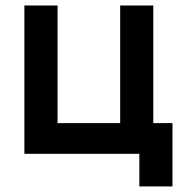

<svg xmlns="http://www.w3.org/2000/svg" viewBox="-20 -560 658 699"><path d="M607.9 118.7H487.3V0H68.8V-540H189.5V-111.8H417.5V-540H538.1V-111.8H607.9Z"/></svg>

Font: Vela Sans Bd
Style: Bold
Weight: 700
Designer: Principal design: Mikhail Sharanda - project Manrope.
Design modification: Ravid Balaliev
Foundry: Mikhail Sharanda
Version: Version 1.001